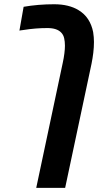

<svg xmlns="http://www.w3.org/2000/svg" viewBox="-20 -661 501 921"><path d="M153.8 240.2 281.2 -360.4Q286.1 -382.8 288.8 -404.5Q291.5 -426.3 291.5 -441.4Q291.5 -461.4 287.8 -477.5Q284.2 -493.7 273.9 -504.4Q253.4 -526.4 208 -526.4Q179.2 -526.4 151.1 -524.2Q123 -522 88.9 -516.6Q84.5 -516.1 80.6 -515.6Q76.7 -515.1 73.2 -514.2L93.3 -628.4Q126.5 -634.3 164.3 -637.5Q202.1 -640.6 239.7 -640.6Q275.9 -640.6 305.2 -633.3Q334.5 -626 356 -612.8Q385.3 -595.2 402.6 -568.6Q419.9 -542 426.8 -507.3Q428.7 -495.1 429.7 -483.2Q430.7 -471.2 430.7 -459.5Q430.7 -434.1 427.5 -407.5Q424.3 -380.9 418.9 -354.5L292.5 240.2Z"/></svg>

Font: Open Sans SemiCondensed
Style: Bold Italic
Weight: 700
Width: 4
Italic angle: -12°
Designer: Monotype Design Team
Foundry: Monotype Imaging Inc.
Version: Version 3.003